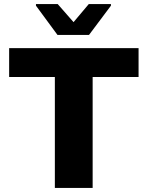

<svg xmlns="http://www.w3.org/2000/svg" viewBox="-20 -925 727 945"><path d="M250 0V-546H25V-688H662V-546H436V0ZM263 -753 157 -897V-905H264L342 -816L417 -905H526V-897L418 -753Z"/></svg>

Font: Saira Expanded
Style: Bold
Weight: 700
Width: 7
Designer: Hector Gatti with collaboration of the Omnibus-Type team
Foundry: Omnibus-Type
Version: Version 1.100; ttfautohint (v1.8.3)